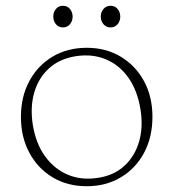

<svg xmlns="http://www.w3.org/2000/svg" viewBox="-20 -635 600 665"><path d="M280.5 -469.5Q346.5 -469.5 398 -438.8Q449.5 -408 478.8 -354Q508 -300 508 -230.5Q508 -160 479 -105.8Q450 -51.5 398.5 -20.8Q347 10 280 10Q213.5 10 162.2 -20.8Q111 -51.5 81.8 -105.8Q52.5 -160 52.5 -230Q52.5 -300 81.5 -354Q110.5 -408 162 -438.8Q213.5 -469.5 280.5 -469.5ZM319 -19Q374 -27 410.2 -60Q446.5 -93 461.5 -143.8Q476.5 -194.5 466.5 -256.5Q456 -321.5 424.8 -365.8Q393.5 -410 346.8 -429.5Q300 -449 243.5 -440.5Q187.5 -432 150.8 -399.2Q114 -366.5 99 -315.8Q84 -265 93.5 -203.5Q104 -138 136 -93.8Q168 -49.5 215.2 -29.8Q262.5 -10 319 -19ZM198 -540Q183 -540 173.8 -551Q164.5 -562 164.5 -577.5Q164.5 -593 173.8 -604Q183 -615 198 -615Q213 -615 222.2 -604Q231.5 -593 231.5 -577.5Q231.5 -562 222.2 -551Q213 -540 198 -540ZM363 -540Q348 -540 338.5 -551Q329 -562 329 -577.5Q329 -593 338.5 -604Q348 -615 363 -615Q378 -615 387.2 -604Q396.5 -593 396.5 -577.5Q396.5 -562 387.2 -551Q378 -540 363 -540Z"/></svg>

Font: Fraunces 9pt S050 Thin
Style: Regular
Weight: 100
Version: Version 1.000; ttfautohint (v1.8.3)